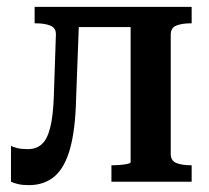

<svg xmlns="http://www.w3.org/2000/svg" viewBox="-20 -530 611 560"><path d="M137 -249 143 -428Q144 -448 127.5 -455Q111 -462 84 -462H81V-510H212L202 -243Q200 -153 184.5 -97Q169 -41 139 -15.5Q109 10 64 10Q46 10 33 7Q20 4 12 0V-105Q18 -101 30.5 -98Q43 -95 61 -95Q86 -95 102 -109.5Q118 -124 126.5 -158Q135 -192 137 -249ZM361 -57V-510H539V-462H537Q511 -462 494.5 -455.5Q478 -449 478 -429V-81Q478 -61 494.5 -54.5Q511 -48 537 -48H539V0H305V-48H308Q318 -48 330.5 -49Q343 -50 352 -52Q361 -54 361 -57ZM170 -451V-510H428V-451Z"/></svg>

Font: Roboto Serif 28pt Condensed Medium
Style: Regular
Weight: 500
Width: 3
Designer: Greg Gazdowicz
Foundry: Commercial Type
Version: Version 1.008